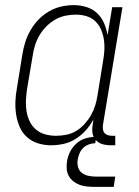

<svg xmlns="http://www.w3.org/2000/svg" viewBox="-20 -558 540 748"><path d="M179 8Q153 8 128.5 0.5Q104 -7 85.5 -23.5Q67 -40 57 -63Q47 -86 43 -111Q39 -136 40 -162.5Q41 -189 46 -215L67 -345Q71 -370 78.5 -394Q86 -418 99 -440.5Q112 -463 130.5 -482Q149 -501 171.5 -514Q194 -527 218.5 -532.5Q243 -538 268 -538Q293 -538 317 -530.5Q341 -523 358.5 -506.5Q376 -490 385.5 -467.5Q395 -445 399 -421L417 -530H457L381 -71Q380 -63 381 -54.5Q382 -46 387 -40Q392 -34 400 -31.5Q408 -29 417 -29H429V8H411Q394 8 379 3.5Q364 -1 353.5 -12Q343 -23 340.5 -39Q338 -55 341 -71L344 -93Q332 -70 314.5 -50.5Q297 -31 275 -17Q253 -3 228 2.5Q203 8 179 8ZM198 -29Q218 -29 238.5 -33Q259 -37 277 -48Q295 -59 309.5 -75Q324 -91 334.5 -109.5Q345 -128 351 -147.5Q357 -167 360 -187L381 -317Q385 -338 386.5 -360Q388 -382 385 -402.5Q382 -423 374 -442Q366 -461 351.5 -475Q337 -489 317 -495Q297 -501 275 -501Q254 -501 233.5 -496.5Q213 -492 194 -481Q175 -470 159.5 -454Q144 -438 133 -419Q122 -400 116 -380Q110 -360 107 -339L85 -209Q82 -188 81 -166Q80 -144 83.5 -123.5Q87 -103 96 -84.5Q105 -66 120.5 -53Q136 -40 156.5 -34.5Q177 -29 198 -29ZM348 170Q333 170 318 168.5Q303 167 290 162Q277 157 266 148.5Q255 140 248 127.5Q241 115 240 100.5Q239 86 241 71Q244 51 253.5 32.5Q263 14 279 0Q295 -14 315 -19.5Q335 -25 355 -25L351 0Q339 0 326.5 4.5Q314 9 304.5 18Q295 27 290 39Q285 51 283 63Q280 78 284 92.5Q288 107 299 115.5Q310 124 324.5 127Q339 130 354 130H429L423 170Z"/></svg>

Font: Iosevka Slab Extralight
Style: Italic
Weight: 200
Italic angle: -9°
Monospace: yes
Designer: Belleve Invis
Foundry: Belleve Invis
Version: Version 11.1.1; ttfautohint (v1.8.3)